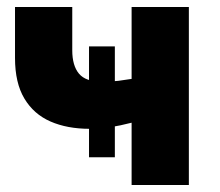

<svg xmlns="http://www.w3.org/2000/svg" viewBox="-20 -530 630 550"><path d="M235 -79.5V-397H309V-79.5ZM357 0V-178.5Q324 -170 295.5 -165.5Q267 -161 237 -161Q172.5 -161 124.5 -182Q76.5 -203 49.8 -247.8Q23 -292.5 23 -364V-510H187V-386Q187 -342 206.2 -319Q225.5 -296 271.5 -296Q299.5 -296 319.2 -298.5Q339 -301 357 -304V-510H521V0Z"/></svg>

Font: Geologica Cursive
Style: Bold
Weight: 700
Designer: Sindre Bremnes, Frode Helland
Foundry: Monokrom Skriftforlag AS
Version: Version 1.010;gftools[0.9.28]